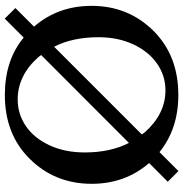

<svg xmlns="http://www.w3.org/2000/svg" viewBox="-1 -774 778 816"><g transform="rotate(90 388.0 -366.0)"><path d="M4.9 -366.7Q4.9 -522.9 112.3 -630.4Q217.3 -734.9 383.3 -734.9Q527.8 -734.9 626.5 -654.8L707 -735.4L752.4 -689.9L672.9 -610.8Q761.2 -508.8 761.2 -366.7Q761.2 -209.5 653.8 -102.1Q549.8 2.4 383.3 2.4Q236.3 2.4 139.6 -77.6L59.1 2.9L14.2 -42.5L93.3 -121.6Q4.9 -223.1 4.9 -366.7ZM402.8 -52.2Q464.4 -52.2 515.4 -86.7Q566.4 -121.1 597.2 -186.8Q627.9 -252.4 627.9 -336.9Q627.9 -446.3 587.4 -524.9L213.9 -151.9Q223.1 -140.1 222.7 -140.1Q300.8 -52.2 402.8 -52.2ZM138.2 -396.5Q138.2 -285.2 178.7 -207L551.3 -579.6Q545.4 -588.9 542.5 -591.8H543Q464.4 -680.2 363.8 -680.2Q301.3 -680.2 249.8 -644Q198.2 -607.9 168.2 -542.7Q138.2 -477.5 138.2 -396.5Z"/></g></svg>

Font: Flanker
Style: Bold
Weight: 700
Designer: Flanker
Foundry: Flanker
Version: Version 2.021